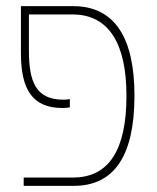

<svg xmlns="http://www.w3.org/2000/svg" viewBox="-20 -604 509 624"><path d="M57 0H220C350 0 417 -96 417 -293C417 -475 357 -584 218 -584H48V-431C48 -314 85 -253 183 -253C194 -253 201 -254 207 -255V-282C201 -281 196 -280 186 -280C97 -280 74 -338 74 -439V-557H216C335 -557 391 -460 391 -293C391 -115 333 -27 217 -27H57Z"/></svg>

Font: Noto Sans Hebrew Condensed Thin
Style: Regular
Weight: 100
Width: 3
Designer: Monotype Design Team
Foundry: Monotype Imaging Inc.
Version: Version 2.004